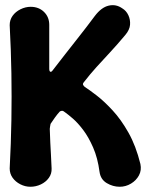

<svg xmlns="http://www.w3.org/2000/svg" viewBox="-20 -703 567 733"><path d="M96 10Q76 10 57.5 0.5Q39 -9 28 -24.5Q17 -40 17 -60Q22 -155 23.5 -244.5Q25 -334 23.5 -423.5Q22 -513 17 -607Q17 -627 28 -642.5Q39 -658 58 -667.5Q77 -677 97 -677Q128 -677 148 -657.5Q168 -638 168 -608V-439Q168 -432 171.5 -429.5Q175 -427 180 -433Q204 -464 228.5 -495.5Q253 -527 281.5 -563Q310 -599 342 -642Q367 -675 395 -681.5Q423 -688 447 -671Q462 -662 470 -645Q478 -628 476.5 -608.5Q475 -589 458 -569Q427 -532 399.5 -502.5Q372 -473 348 -446.5Q324 -420 300 -389Q295 -383 297.5 -378.5Q300 -374 304 -371Q321 -360 349 -338.5Q377 -317 409.5 -282Q442 -247 470.5 -196.5Q499 -146 516 -77Q521 -53 510.5 -33.5Q500 -14 480 -2Q460 10 437 10Q411 10 387.5 -4Q364 -18 360 -47Q353 -100 335.5 -140Q318 -180 297.5 -207Q277 -234 258.5 -250Q240 -266 230 -273Q222 -280 217 -280Q212 -280 208 -277Q198 -266 189.5 -254Q181 -242 173 -230Q172 -225 171 -219Q170 -213 170 -211Q171 -182 172 -159Q173 -136 174.5 -112.5Q176 -89 177 -60Q178 -40 166.5 -24Q155 -8 136 1Q117 10 96 10Z"/></svg>

Font: Winky Sans SemiBold
Style: Regular
Weight: 600
Designer: Simon Atzbach
Foundry: typofactur
Version: Version 1.205